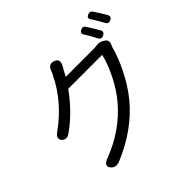

<svg xmlns="http://www.w3.org/2000/svg" viewBox="-204 -1046 1322 1322"><g transform="rotate(-45 456.5 -385.0)"><path d="M186 40Q163 19 172 1Q180 -16 212 -27Q406 -101 531 -249Q586 -313 630 -402Q671 -484 687 -555H522H357Q260 -420 137 -334Q107 -314 82 -333Q62 -348 68 -368Q73 -386 96 -401Q262 -520 348 -695Q355 -707 361 -724Q378 -773 421 -759Q468 -744 440 -693Q435 -685 428 -672Q426 -669 425 -667Q411 -639 403 -625H668Q690 -625 708 -628Q731 -633 757 -619L767 -613Q781 -605 785 -591Q789 -577 782.5 -563Q776 -549 774 -543Q753 -463 710 -377Q663 -281 601 -205Q469 -44 249 47Q211 62 186 40ZM748 -654Q741 -669 723 -701Q717 -711 705 -731Q700 -738 698 -742Q680 -767 710 -780Q732 -790 744 -772Q777 -721 800 -680Q812 -657 785 -644Q760 -632 748 -654ZM857 -696Q852 -706 841 -725Q834 -736 831 -742Q821 -760 806 -782Q787 -808 818 -820Q840 -829 852 -811Q888 -758 910 -718Q920 -696 895 -684Q869 -672 857 -696Z"/></g></svg>

Font: GenSenRounded TW R
Style: Regular
Weight: 400
Version: Version 1.501;PS 1;hotconv 16.6.51;makeotf.lib2.5.65220